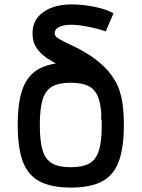

<svg xmlns="http://www.w3.org/2000/svg" viewBox="-20 -834 640 868"><path d="M300 14Q211 14 158 -14.5Q105 -43 82.5 -105.5Q60 -168 60 -269Q60 -371 82.5 -433Q105 -495 158 -523.5Q211 -552 300 -552Q390 -552 442.5 -523.5Q495 -495 517.5 -433Q540 -371 540 -269Q540 -168 517.5 -105.5Q495 -43 442.5 -14.5Q390 14 300 14ZM300 -78Q354 -78 384.5 -95.5Q415 -113 427.5 -154.5Q440 -196 440 -269Q440 -342 427.5 -383.5Q415 -425 384.5 -442.5Q354 -460 300 -460Q246 -460 215.5 -442.5Q185 -425 172.5 -383.5Q160 -342 160 -269Q160 -196 172.5 -154.5Q185 -113 215.5 -95.5Q246 -78 300 -78ZM437 -293Q442 -349 427 -387.5Q412 -426 385 -452.5Q358 -479 324 -498.5Q290 -518 255.5 -535Q221 -552 192 -571.5Q163 -591 145 -617.5Q127 -644 127 -683Q127 -745 176 -779.5Q225 -814 303 -814Q354 -814 408 -803Q462 -792 493 -774L458 -692Q421 -705 376.5 -713.5Q332 -722 303 -722Q268 -722 247.5 -712Q227 -702 227 -683Q227 -669 250.5 -656Q274 -643 310.5 -626Q347 -609 387.5 -583Q428 -557 463.5 -519Q499 -481 519.5 -425.5Q540 -370 536 -293Z"/></svg>

Font: Victor Mono
Style: Bold
Weight: 700
Monospace: yes
Designer: Rune Bjørnerås
Version: Version 1.561;gftools[0.9.30]